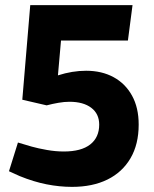

<svg xmlns="http://www.w3.org/2000/svg" viewBox="-20 -721 600 749"><path d="M261 8Q212 8 161.5 -2Q111 -12 57 -34L15 -53L50 -165L104 -149Q129 -142 163 -136Q197 -130 229 -130Q297 -130 332 -157.5Q367 -185 367 -235Q367 -277 336 -300.5Q305 -324 251 -324Q231 -324 208 -320Q185 -316 162 -310L67 -332L98 -701H497L479 -563H218L206 -427Q234 -436 261.5 -440.5Q289 -445 316 -445Q377 -445 423 -420Q469 -395 495 -348Q521 -301 521 -235Q521 -158 489 -103.5Q457 -49 399 -20.5Q341 8 261 8Z"/></svg>

Font: REM Medium SemiBold
Style: Regular
Weight: 600
Version: Version 1.005;gftools[0.9.28]